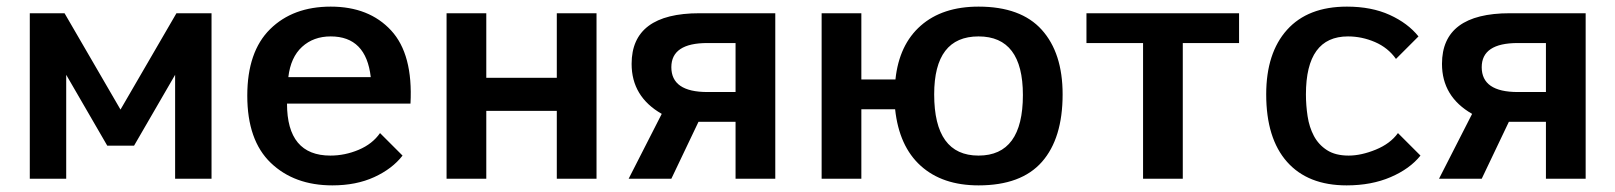

<svg xmlns="http://www.w3.org/2000/svg" viewBox="-20 -540 4880 580"><path d="M70 -500H175L344 -209L513 -500H619V0H509V-314L385 -100H304L180 -314V0H70Z M1196 -70Q1165 -30 1110.5 -5Q1056 20 984 20Q869 20 798 -48Q727 -116 727 -251Q727 -384 796 -452Q865 -520 979 -520Q1095 -520 1161.5 -448Q1228 -376 1220 -227H847Q847 -70 978 -70Q1022 -70 1063.5 -87.5Q1105 -105 1128 -138ZM1100 -307Q1086 -430 979 -430Q927 -430 892.5 -398.5Q858 -367 851 -307Z M1329 -500H1449V-305H1662V-500H1782V0H1662V-205H1449V0H1329Z M1979 -196Q1888 -248 1888 -347Q1888 -500 2093 -500H2322V0H2202V-172H2090L2008 0H1879ZM2202 -410H2117Q2008 -410 2008 -337Q2008 -262 2117 -262H2202Z M2462 -500H2582V-300H2685Q2696 -405 2761.5 -462.5Q2827 -520 2936 -520Q3064 -520 3127 -450Q3190 -380 3190 -255Q3190 -122 3127.5 -51Q3065 20 2936 20Q2827 20 2761.5 -39Q2696 -98 2684 -210H2582V0H2462ZM2936 -70Q3070 -70 3070 -253Q3070 -430 2936 -430Q2802 -430 2802 -255Q2802 -70 2936 -70Z M3433 -410H3262V-500H3723V-410H3553V0H3433Z M4271 -70Q4239 -30 4181 -5Q4123 20 4048 20Q3931 20 3868 -51Q3805 -122 3805 -255Q3805 -380 3868 -450Q3931 -520 4049 -520Q4123 -520 4178 -495Q4233 -470 4265 -430L4197 -362Q4173 -396 4133.5 -413Q4094 -430 4052 -430Q3925 -430 3925 -255Q3925 -222 3930 -189Q3935 -156 3949 -129.5Q3963 -103 3988.5 -86.5Q4014 -70 4054 -70Q4092 -70 4136 -88Q4180 -106 4203 -138Z M4427 -196Q4336 -248 4336 -347Q4336 -500 4541 -500H4770V0H4650V-172H4538L4456 0H4327ZM4650 -410H4565Q4456 -410 4456 -337Q4456 -262 4565 -262H4650Z"/></svg>

Font: Moderustic Med
Style: Regular
Weight: 500
Designer: Tural Alisoy
Foundry: TAFT Foundry
Version: Version 2.110